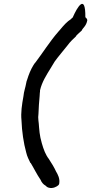

<svg xmlns="http://www.w3.org/2000/svg" viewBox="-20 -782 467 983"><path d="M100 -289C92 -245 86 -205 90 -166C92 -109 101 -49 114 -2C119 20 128 36 136 53L137 52C154 80 168 110 188 139C192 150 201 162 214 169C216 172 222 177 230 179C251 185 272 173 279 166C281 164 282 162 283 159C288 133 276 111 267 96C258 76 244 53 232 35L231 33C214 12 203 -17 194 -49L187 -77C184 -93 181 -111 180 -130C179 -157 173 -175 177 -200V-201C178 -230 180 -260 183 -291C184 -298 183 -301 184 -307C185 -310 185 -314 185 -320C195 -363 218 -398 240 -434L260 -467C277 -491 308 -527 326 -550C339 -568 355 -583 369 -596L371 -600C378 -608 390 -618 398 -625C403 -639 422 -648 427 -679C426 -685 422 -690 417 -694C418 -817 376 -747 352 -692L346 -688V-686C321 -670 307 -653 286 -628L278 -619C236 -571 197 -509 162 -463C159 -459 155 -456 151 -448C137 -425 128 -403 119 -374C117 -370 115 -363 114 -356C111 -337 102 -313 100 -289Z"/></svg>

Font: Scribbler
Style: BlkIta
Weight: 900
Designer: Mew Too
Foundry: Cannot Into Space Fonts
Version: Version 1.001